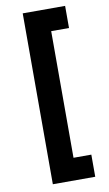

<svg xmlns="http://www.w3.org/2000/svg" viewBox="-99 -807 570 1008"><g transform="rotate(-10 185.5 -303.5)"><path d="M98 -759H324V-641H229V34H324V152H98Z"/></g></svg>

Font: Reem Kufi SemiBold
Style: Regular
Weight: 600
Designer: Khaled Hosny
Version: Version 1.001